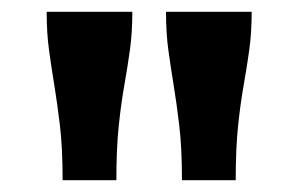

<svg xmlns="http://www.w3.org/2000/svg" viewBox="-20 -760 505 325"><path d="M204 -740H59Q59 -704 63 -675Q67 -646 72 -615.5Q77 -585 81.5 -547Q86 -509 86 -455H177Q177 -509 181 -547Q185 -585 190.5 -616Q196 -647 200 -676Q204 -705 204 -740ZM406 -740H261Q261 -704 265 -675Q269 -646 274 -615.5Q279 -585 283.5 -547Q288 -509 288 -455H379Q379 -509 383 -547Q387 -585 392.5 -616Q398 -647 402 -676Q406 -705 406 -740Z"/></svg>

Font: Roboto Serif
Style: Bold
Weight: 700
Designer: Greg Gazdowicz
Foundry: Commercial Type
Version: Version 1.008